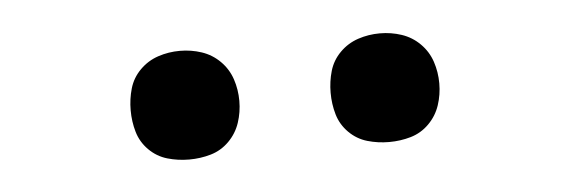

<svg xmlns="http://www.w3.org/2000/svg" viewBox="-26 -781 652 220"><g transform="rotate(-5 300.0 -670.5)"><path d="M415 -608Q402 -608 390 -611.5Q378 -615 369 -624Q360 -633 356.5 -645Q353 -657 353 -670Q353 -683 356.5 -695Q360 -707 369 -716Q378 -725 390 -729Q402 -733 415 -733Q428 -733 440 -729Q452 -725 461 -716Q470 -707 474 -695Q478 -683 478 -670Q478 -657 474 -645Q470 -633 461 -624Q452 -615 440 -611.5Q428 -608 415 -608ZM185 -608Q172 -608 160 -611.5Q148 -615 139 -624Q130 -633 126.5 -645Q123 -657 123 -670Q123 -683 126.5 -695Q130 -707 139 -716Q148 -725 160 -729Q172 -733 185 -733Q198 -733 210 -729Q222 -725 231 -716Q240 -707 244 -695Q248 -683 248 -670Q248 -657 244 -645Q240 -633 231 -624Q222 -615 210 -611.5Q198 -608 185 -608Z"/></g></svg>

Font: Iosevka Fixed Extended
Style: Regular
Weight: 400
Width: 7
Monospace: yes
Designer: Belleve Invis
Foundry: Belleve Invis
Version: Version 24.1.1; ttfautohint (v1.8.4)